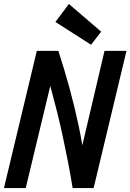

<svg xmlns="http://www.w3.org/2000/svg" viewBox="-28 -950 659 970"><path d="M-8 0 158 -693H267Q282 -646 296.5 -598Q311 -550 324 -502Q337 -454 348.5 -406.5Q360 -359 370 -311.5Q380 -264 388 -216L500 -693H611L445 0H339Q328 -68 315.5 -132Q303 -196 289.5 -259Q276 -322 260 -386Q244 -450 226 -516L102 0ZM432 -724 252 -839 320 -930 483 -790Z"/></svg>

Font: Ubuntu Sans Mono SemiBold
Style: Italic
Weight: 600
Italic angle: -13.5°
Monospace: yes
Designer: Dalton Maag Ltd
Foundry: Dalton Maag Ltd
Version: Version 1.006